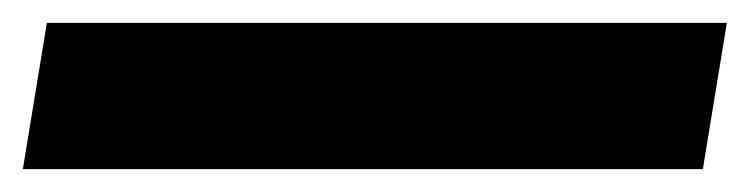

<svg xmlns="http://www.w3.org/2000/svg" viewBox="-45 -18 656 168"><path d="M-4 2 -25 130H570L591 2Z"/></svg>

Font: Rabbid Highway Sign IV
Style: BlkObl
Weight: 400
Foundry: Cannot Into Space Fonts
Version: Version 0.277